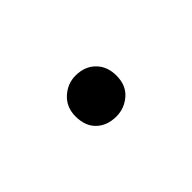

<svg xmlns="http://www.w3.org/2000/svg" viewBox="-26 -457 252 252"><g transform="rotate(-45 100.0 -331.0)"><path d="M62 -331Q62 -348 73.5 -358.5Q85 -369 100 -369Q117 -369 127.5 -358.5Q138 -348 138 -331Q138 -313 126.5 -303Q115 -293 100 -293Q83 -293 72.5 -303Q62 -313 62 -331Z"/></g></svg>

Font: Bitter Thin Light
Style: Regular
Weight: 300
Version: Version 2.002